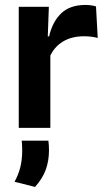

<svg xmlns="http://www.w3.org/2000/svg" viewBox="-20 -518 428 778"><path d="M180.5 -285 148 -370.5H179Q192.5 -430 228 -464Q263.5 -498 326.5 -498Q339.5 -498 350 -496.2Q360.5 -494.5 369 -492L376 -364Q365 -367.5 350.5 -369.2Q336 -371 320 -371Q269 -371 233.2 -348.5Q197.5 -326 180.5 -285ZM56 0V-490.5H178L172.5 -340L184 -335.5V0ZM176 52Q177 59.5 177.8 69.5Q178.5 79.5 178.5 90.5Q178.5 133.5 165.5 169.5Q152.5 205.5 122 239.5L39 218.5Q54.5 190.5 62.2 160Q70 129.5 70 91.5Q70 81 69.5 71.5Q69 62 68 52Z"/></svg>

Font: Anek Latin Medium SemiBold
Style: Regular
Weight: 600
Version: Version 1.003